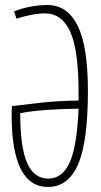

<svg xmlns="http://www.w3.org/2000/svg" viewBox="-20 -730 400 760"><path d="M45 -656 36 -685Q63 -696 97 -703Q131 -710 168 -710Q247 -710 287.5 -628Q328 -546 328 -370Q328 -169 289 -79.5Q250 10 170 10Q26 10 26 -276Q26 -287 26.5 -295Q27 -303 27 -310Q78 -316 143 -323.5Q208 -331 291 -332Q291 -340 291 -347.5Q291 -355 291 -363Q291 -532 258 -604.5Q225 -677 158 -677Q133 -677 102.5 -671Q72 -665 45 -656ZM291 -300Q225 -299 166.5 -295Q108 -291 60 -282Q60 -149 87 -86Q114 -23 171 -23Q227 -23 256 -87.5Q285 -152 291 -300Z"/></svg>

Font: Georama Condensed ExtraLight
Style: Regular
Weight: 200
Width: 3
Designer: Jean-Baptiste Levee
Foundry: Production Type
Version: Version 1.000